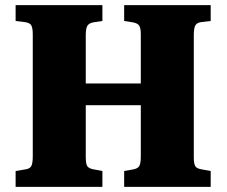

<svg xmlns="http://www.w3.org/2000/svg" viewBox="-20 -730 885 750"><path d="M41 0V-62L77 -68Q95 -70 101.5 -80Q108 -90 108 -120V-596Q108 -622 101.5 -632Q95 -642 74 -644L41 -648V-710H380V-648L346 -643Q328 -640 321.5 -629.5Q315 -619 315 -592V-404H530V-597Q530 -620 523.5 -630Q517 -640 497 -643L465 -648V-710H803V-648L768 -644Q750 -642 743.5 -631.5Q737 -621 737 -593V-116Q737 -90 743 -80.5Q749 -71 770 -68L803 -62V0H465V-62L499 -68Q517 -71 523.5 -80.5Q530 -90 530 -120V-319H315V-116Q315 -88 322 -79.5Q329 -71 348 -68L380 -62V0Z"/></svg>

Font: Literata 36pt ExtraBold
Style: Regular
Weight: 800
Designer: Latin by Veronika Burian and Jose Scaglione. Greek by Irene Vlachou. Cyrillic by Vera Evstafieva.
Foundry: TypeTogether
Version: Version 3.002